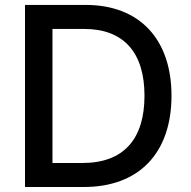

<svg xmlns="http://www.w3.org/2000/svg" viewBox="-20 -747 762 767"><path d="M315.3 0C536.9 0 665.1 -137.4 665.1 -364.7C665.1 -590.9 536.9 -727.3 322.8 -727.3H79.9V0ZM189.6 -95.9V-631.4H316.1C475.1 -631.4 557.2 -536.2 557.2 -364.7C557.2 -192.5 475.1 -95.9 309.3 -95.9Z"/></svg>

Font: Magic Ui Pro Medium
Style: Regular
Weight: 500
Designer: Stefan Endress, Andreas Faust
Version: Version 1.000;FEAKit 1.0